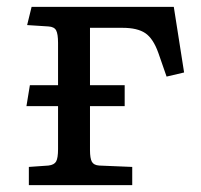

<svg xmlns="http://www.w3.org/2000/svg" viewBox="-20 -539 586 559"><path d="M64 0V-53L121 -57Q138 -59 143.5 -69Q149 -79 149 -105V-230H57L67 -291H149V-414Q149 -440 143.5 -450.5Q138 -461 121 -462L59 -466L72 -519H486L516 -328L465 -316L441 -385Q426 -427 403 -442.5Q380 -458 337 -458H242V-291H343V-230H242V-102Q242 -78 247.5 -68Q253 -58 269 -57L365 -53V0Z"/></svg>

Font: Literata 7pt
Style: Regular
Weight: 400
Designer: Latin by Veronika Burian and Jose Scaglione. Greek by Irene Vlachou. Cyrillic by Vera Evstafieva.
Foundry: TypeTogether
Version: Version 3.002